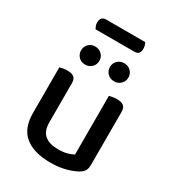

<svg xmlns="http://www.w3.org/2000/svg" viewBox="-200 -936 958 1061"><g transform="rotate(30 279.5 -405.5)"><path d="M137 -749Q133 -756 129.5 -765.5Q126 -775 126 -786Q126 -807 135.5 -816Q145 -825 162 -825H410Q414 -819 417 -809Q420 -799 420 -788Q420 -767 411 -758Q402 -749 385 -749ZM69 -467Q76 -469 89 -471.5Q102 -474 117 -474Q146 -474 159.5 -463Q173 -452 173 -425V-178Q173 -120 203.5 -95.5Q234 -71 288 -71Q323 -71 347 -78Q371 -85 385 -93V-467Q393 -469 405.5 -471.5Q418 -474 433 -474Q462 -474 476 -463Q490 -452 490 -425V-88Q490 -66 483 -52Q476 -38 455 -25Q429 -10 386.5 2Q344 14 287 14Q184 14 126.5 -31.5Q69 -77 69 -176ZM243 -609Q243 -585 226.5 -568Q210 -551 184 -551Q158 -551 142 -568Q126 -585 126 -609Q126 -632 142 -649Q158 -666 184 -666Q210 -666 226.5 -649Q243 -632 243 -609ZM428 -609Q428 -585 411.5 -568Q395 -551 369 -551Q343 -551 326.5 -568Q310 -585 310 -609Q310 -632 326.5 -649Q343 -666 369 -666Q395 -666 411.5 -649Q428 -632 428 -609Z"/></g></svg>

Font: Baloo Bhaina 2 Medium
Style: Regular
Weight: 500
Designer: Yesha Goshar, Manish Minz, Shuchita Grover and Ek Type
Foundry: Ek Type
Version: Version 1.640;hotconv 1.0.111;makeotfexe 2.5.65597; ttfautoh